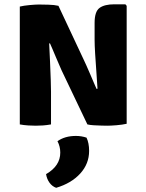

<svg xmlns="http://www.w3.org/2000/svg" viewBox="-20 -578 680 892"><path d="M266 -251.5Q262.5 -259.5 255 -276.8Q247.5 -294 239 -314Q230.5 -334 223.2 -351.5Q216 -369 212 -377L208.5 -375.5Q210.5 -336 212.5 -290.2Q214.5 -244.5 215.8 -206.8Q217 -169 217 -152V0Q197.5 3.5 179.5 4.8Q161.5 6 146 6Q132 6 111.2 4.8Q90.5 3.5 72 0V-547.5Q90.5 -552 118 -554.5Q145.5 -557 160.5 -557Q176 -557 204.5 -556.2Q233 -555.5 251.5 -551L369 -300.5Q372.5 -293.5 380.8 -275Q389 -256.5 398.5 -234.5Q408 -212.5 416.2 -193.2Q424.5 -174 428.5 -165L433 -166Q431 -199 427.8 -243Q424.5 -287 422 -328Q419.5 -369 419.5 -393.5V-471.5Q419.5 -524.5 442.5 -541.2Q465.5 -558 511 -558H562.5L568.5 -551V-3Q549 1.5 521.5 3.8Q494 6 479.5 6Q469.5 6 452 5.5Q434.5 5 416.2 4Q398 3 386 0ZM382 61.5Q394 86.5 394 123Q394 183 352.8 228.2Q311.5 273.5 241 294.5Q222.5 288 210 270.8Q197.5 253.5 194 231Q260 193 260 131Q260 102.5 247 78Q281.5 53.5 332.5 53.5Q358.5 53.5 382 61.5Z"/></svg>

Font: Signika SC
Style: Bold
Weight: 700
Designer: Anna Giedryś
Foundry: Anna Giedryś
Version: Version 2.000; ttfautohint (v1.8.3) -l 8 -r 50 -G 200 -x 9 -